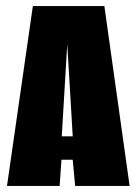

<svg xmlns="http://www.w3.org/2000/svg" viewBox="-20 -611 449 631"><path d="M3 0 88 -591H323L406 0H227L219 -86H182L176 0ZM183 -163H219L201 -466Z"/></svg>

Font: Alumni Sans Thin Black
Style: Regular
Weight: 900
Version: Version 1.018